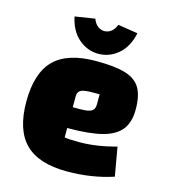

<svg xmlns="http://www.w3.org/2000/svg" viewBox="-108 -790 786 891"><g transform="rotate(15 285.0 -344.5)"><path d="M493 -157 517 -19Q414 15 295 15Q159 15 94.5 -49.5Q30 -114 30 -250Q30 -387 94 -451Q158 -515 295 -515Q387 -515 437 -499.5Q487 -484 508.5 -447.5Q530 -411 530 -345Q530 -284 502 -248Q474 -212 412.5 -196Q351 -180 245 -180V-135Q266 -131 315 -131Q398 -131 493 -157ZM245 -332V-280H281Q320 -280 335 -289Q350 -298 350 -322V-370H314Q275 -370 260 -362Q245 -354 245 -332ZM144 -689 240 -704Q247 -683 262 -671Q277 -659 295 -659Q313 -659 328 -671Q343 -683 350 -704L446 -689Q432 -622 390 -586Q348 -550 295 -550Q242 -550 200 -586Q158 -622 144 -689Z"/></g></svg>

Font: Changa ExtraBold
Style: Regular
Weight: 800
Designer: Eduardo Rodriguez Tunni
Foundry: Eduardo Rodriguez Tunni
Version: Version 2.002; ttfautohint (v1.5) -l 8 -r 50 -G 220 -x 14 -H